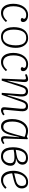

<svg xmlns="http://www.w3.org/2000/svg" viewBox="1580 -2138 572 3772"><g transform="rotate(90 1866.0 -252.0)"><path d="M272 -518Q319 -518 350 -504.5Q381 -491 397 -469Q413 -447 413 -421Q413 -398 402 -386Q391 -374 372 -374Q357 -374 346.5 -381Q336 -388 330 -400L340 -414Q353 -433 348.5 -448Q344 -463 324 -472Q304 -481 272 -481Q236 -481 205 -464Q174 -447 151 -415Q128 -383 115.5 -336Q103 -289 103 -228Q103 -160 119.5 -115.5Q136 -71 167 -49Q198 -27 241 -27Q265 -27 289 -34.5Q313 -42 338.5 -60Q364 -78 389 -107L412 -80Q393 -59 372 -41.5Q351 -24 329.5 -11.5Q308 1 283.5 7.5Q259 14 232 14Q171 14 131.5 -18.5Q92 -51 73 -105.5Q54 -160 54 -225Q54 -291 70.5 -345Q87 -399 116.5 -437.5Q146 -476 186 -497Q226 -518 272 -518Z M698 14Q639 14 597.5 -17Q556 -48 534.5 -104Q513 -160 513 -235Q513 -293 525 -344Q537 -395 563.5 -434Q590 -473 632 -495.5Q674 -518 733 -518Q787 -518 829 -489Q871 -460 895.5 -406Q920 -352 920 -274Q920 -217 907.5 -165Q895 -113 868.5 -73Q842 -33 800 -9.5Q758 14 698 14ZM704 -23Q767 -23 803.5 -58.5Q840 -94 855.5 -151.5Q871 -209 871 -275Q871 -337 856.5 -383Q842 -429 810 -455Q778 -481 723 -481Q676 -481 645 -461.5Q614 -442 595.5 -407Q577 -372 569.5 -326.5Q562 -281 562 -229Q562 -167 578 -120.5Q594 -74 625.5 -48.5Q657 -23 704 -23Z M1237 -518Q1284 -518 1315 -504.5Q1346 -491 1362 -469Q1378 -447 1378 -421Q1378 -398 1367 -386Q1356 -374 1337 -374Q1322 -374 1311.5 -381Q1301 -388 1295 -400L1305 -414Q1318 -433 1313.5 -448Q1309 -463 1289 -472Q1269 -481 1237 -481Q1201 -481 1170 -464Q1139 -447 1116 -415Q1093 -383 1080.5 -336Q1068 -289 1068 -228Q1068 -160 1084.5 -115.5Q1101 -71 1132 -49Q1163 -27 1206 -27Q1230 -27 1254 -34.5Q1278 -42 1303.5 -60Q1329 -78 1354 -107L1377 -80Q1358 -59 1337 -41.5Q1316 -24 1294.5 -11.5Q1273 1 1248.5 7.5Q1224 14 1197 14Q1136 14 1096.5 -18.5Q1057 -51 1038 -105.5Q1019 -160 1019 -225Q1019 -291 1035.5 -345Q1052 -399 1081.5 -437.5Q1111 -476 1151 -497Q1191 -518 1237 -518Z M1831 -371Q1835 -425 1820 -449.5Q1805 -474 1772 -474Q1748 -474 1731.5 -461.5Q1715 -449 1702 -420Q1689 -391 1674 -343L1564 0H1525L1542 -433Q1543 -454 1537.5 -465Q1532 -476 1515 -476Q1504 -476 1487 -471Q1470 -466 1447 -457L1436 -488Q1447 -495 1464.5 -502Q1482 -509 1501.5 -513.5Q1521 -518 1535 -518Q1573 -518 1584.5 -492.5Q1596 -467 1591 -416L1565 -117L1570 -115L1641 -368Q1656 -422 1673.5 -454.5Q1691 -487 1716 -502Q1741 -517 1778 -517Q1815 -517 1838.5 -499Q1862 -481 1871 -443.5Q1880 -406 1874 -346L1846 -117L1854 -115L1927 -360Q1945 -419 1963.5 -453Q1982 -487 2007 -502Q2032 -517 2069 -517Q2111 -517 2133 -498.5Q2155 -480 2162 -446.5Q2169 -413 2164 -366L2136 -66Q2135 -47 2138.5 -37.5Q2142 -28 2161 -28Q2177 -28 2193 -34.5Q2209 -41 2229 -56L2247 -29Q2236 -19 2219 -9Q2202 1 2183 7.5Q2164 14 2145 14Q2125 14 2111 6Q2097 -2 2091 -18.5Q2085 -35 2087 -61L2116 -370Q2121 -429 2108 -452Q2095 -475 2063 -475Q2041 -475 2025.5 -465Q2010 -455 1995.5 -426.5Q1981 -398 1961 -339L1843 0H1804Z M2702 -73Q2701 -47 2706.5 -37Q2712 -27 2728 -27Q2745 -27 2761 -34Q2777 -41 2794 -53L2811 -28Q2797 -17 2781 -7.5Q2765 2 2748 8Q2731 14 2712 14Q2692 14 2678.5 4.5Q2665 -5 2659 -24Q2653 -43 2655 -71L2676 -337L2670 -338L2634 -184Q2622 -135 2606.5 -98Q2591 -61 2570.5 -36Q2550 -11 2524 1.5Q2498 14 2466 14Q2414 14 2381.5 -15Q2349 -44 2334 -93Q2319 -142 2319 -201Q2319 -276 2337 -334.5Q2355 -393 2386.5 -433.5Q2418 -474 2458.5 -495.5Q2499 -517 2545 -517Q2579 -517 2608 -510.5Q2637 -504 2667 -493L2700 -513L2715 -506ZM2470 -31Q2497 -31 2516.5 -41Q2536 -51 2552 -76Q2568 -101 2583.5 -146Q2599 -191 2618 -260L2669 -448Q2648 -460 2615 -468.5Q2582 -477 2549 -477Q2512 -477 2479 -458.5Q2446 -440 2421 -404.5Q2396 -369 2382 -320Q2368 -271 2368 -208Q2368 -146 2380 -107Q2392 -68 2415 -49.5Q2438 -31 2470 -31Z M3053 14Q2989 14 2949 -14Q2909 -42 2891 -95Q2873 -148 2873 -220Q2873 -286 2886.5 -340.5Q2900 -395 2926.5 -434.5Q2953 -474 2993 -495Q3033 -516 3085 -516Q3125 -516 3154.5 -502.5Q3184 -489 3199.5 -465Q3215 -441 3215 -410Q3215 -380 3203.5 -355.5Q3192 -331 3166 -313Q3140 -295 3097 -282L3098 -278Q3143 -281 3174 -269.5Q3205 -258 3221 -233.5Q3237 -209 3237 -174Q3237 -128 3214.5 -84.5Q3192 -41 3151 -13.5Q3110 14 3053 14ZM3056 -25Q3093 -25 3122.5 -44Q3152 -63 3169 -95Q3186 -127 3186 -167Q3186 -204 3169.5 -221.5Q3153 -239 3125.5 -244.5Q3098 -250 3066 -250Q3028 -250 2986.5 -245.5Q2945 -241 2922 -234Q2922 -225 2922.5 -218Q2923 -211 2923 -198Q2923 -153 2936.5 -113.5Q2950 -74 2979 -49.5Q3008 -25 3056 -25ZM2923 -275 3021 -291Q3081 -301 3112.5 -319Q3144 -337 3155 -360.5Q3166 -384 3166 -408Q3166 -440 3144 -458.5Q3122 -477 3081 -477Q3037 -477 3004 -454.5Q2971 -432 2950.5 -387Q2930 -342 2923 -275Z M3556 -518Q3621 -518 3651.5 -482.5Q3682 -447 3682 -395Q3682 -356 3667.5 -329Q3653 -302 3629 -284Q3605 -266 3576.5 -255.5Q3548 -245 3519 -237L3385 -205Q3387 -160 3401 -119Q3415 -78 3445 -52.5Q3475 -27 3523 -27Q3548 -27 3570 -33Q3592 -39 3615 -54.5Q3638 -70 3665 -95L3689 -69Q3673 -52 3654 -37Q3635 -22 3614 -10.5Q3593 1 3568.5 7.5Q3544 14 3515 14Q3453 14 3413 -18.5Q3373 -51 3354 -105.5Q3335 -160 3335 -225Q3335 -306 3363 -372Q3391 -438 3440.5 -478Q3490 -518 3556 -518ZM3633 -391Q3633 -414 3627 -434.5Q3621 -455 3603.5 -467.5Q3586 -480 3555 -480Q3506 -480 3468 -450Q3430 -420 3408.5 -367Q3387 -314 3384 -244L3522 -278Q3557 -286 3581.5 -300.5Q3606 -315 3619.5 -338Q3633 -361 3633 -391Z"/></g></svg>

Font: Literata 18pt ExtraLight
Style: Italic
Weight: 250
Italic angle: -2°
Designer: Latin by Veronika Burian and Jose Scaglione. Greek by Irene Vlachou. Cyrillic by Vera Evstafieva
Foundry: TypeTogether
Version: Version 3.103;gftools[0.9.29]